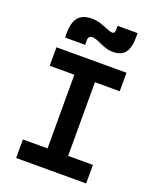

<svg xmlns="http://www.w3.org/2000/svg" viewBox="-168 -1033 922 1130"><g transform="rotate(20 293.0 -467.5)"><path d="M228 0V-693.4H356.9V0ZM73.7 0V-116.2H512.2V0ZM73.7 -577.6V-693.4H512.2V-577.6ZM101.6 -764.6V-789.1Q101.6 -858.9 128.2 -891.1Q154.8 -923.3 212.4 -923.3Q231.9 -923.3 250 -919.7Q268.1 -916 288.1 -907.7Q314.5 -897 329.6 -891.8Q344.7 -886.7 352.5 -886.7Q368.7 -886.7 368.7 -909.7V-935.1H494.1V-910.6Q494.1 -843.3 470.2 -812.3Q446.3 -781.2 394 -781.2Q375 -781.2 354.5 -786.6Q334 -792 308.1 -804.2Q288.6 -813.5 275.6 -817.6Q262.7 -821.8 255.4 -821.8Q227.5 -821.8 227.5 -793.9V-764.6Z"/></g></svg>

Font: Cascadia Mono PL
Style: Regular
Weight: 400
Monospace: yes
Designer: Aaron Bell
Foundry: Saja Typeworks
Version: Version 2102.003